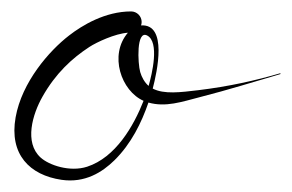

<svg xmlns="http://www.w3.org/2000/svg" viewBox="-20 -276 504 331"><path d="M243.3 -123.3C250.8 -152.1 269.3 -235.1 223.2 -232.2C223.8 -233.8 224.2 -236.4 224.2 -238.1C224.2 -248.1 216 -256.3 206 -256.3C161.3 -256.3 121.9 -232.5 99.2 -214.9C64.8 -188.4 17.7 -134.5 6.9 -73.7C-4.4 -9.9 31.1 25.9 86.1 34C126.7 39.9 156.5 20.7 177.2 0.4C206.1 -28 223.9 -64.3 235.9 -99.2C265.7 -90.7 293.7 -100.6 324 -108.4C374.5 -121.3 417.8 -135 463.1 -148.2C463.4 -148.3 463.6 -148.6 463.6 -148.9C463.6 -149.3 463.3 -149.7 462.9 -149.7C462.8 -149.7 462.8 -149.7 462.7 -149.6C421 -137.3 374.5 -126.9 321.7 -120.5C291.5 -116.9 262.7 -113.1 243.3 -123.3ZM200.5 -219.6C167.5 -181.2 188.9 -119 227.5 -102.2C210.3 -58.4 179.1 -4.5 130.2 11.4C100.6 21 64.7 8.9 50 -4.4C21.3 -30.4 36.2 -79.3 53.2 -109.3C76 -149.7 104.2 -175.5 134 -195C146.5 -203.2 178.4 -218.1 200.5 -219.6ZM221.7 -151.8C217.5 -166.6 214.7 -224.6 233.7 -214.8C255.4 -203.6 242 -147.9 236.2 -127.9C229.3 -133.8 224.2 -143 221.7 -151.8Z"/></svg>

Font: Sinatra
Style: Regular
Weight: 400
Designer: Fahmi
Version: Version 0.1